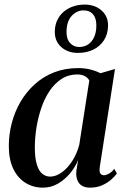

<svg xmlns="http://www.w3.org/2000/svg" viewBox="-20 -830 562 860"><path d="M427 -82.5Q424 -61 429.5 -53Q435 -45 445.5 -45Q455 -45 467.2 -51.8Q479.5 -58.5 492 -73.5L503.5 -53Q495 -40.5 478 -25.5Q461 -10.5 437.2 0Q413.5 10.5 383.5 10.5Q349 10.5 333.8 -10.2Q318.5 -31 322 -64.5L330 -113.5Q317.5 -82 293.8 -53.5Q270 -25 239 -7.2Q208 10.5 172.5 10.5Q128.5 10.5 93.8 -11.2Q59 -33 39.2 -74.5Q19.5 -116 19.5 -176Q19.5 -228 32.8 -278.8Q46 -329.5 71.8 -373.8Q97.5 -418 135.2 -452.2Q173 -486.5 222 -505.8Q271 -525 330.5 -525Q359 -525 384.2 -518.8Q409.5 -512.5 430 -502L495 -521ZM380 -469.5Q374 -481 360.5 -488.8Q347 -496.5 326 -496.5Q286.5 -496.5 255.8 -476.5Q225 -456.5 202.2 -422.8Q179.5 -389 165 -346.2Q150.5 -303.5 143.2 -258Q136 -212.5 136 -169.5Q136 -122.5 144.8 -93.8Q153.5 -65 169 -52Q184.5 -39 204.5 -39Q224 -39 243.8 -49.8Q263.5 -60.5 281.2 -79.8Q299 -99 313 -125Q327 -151 335 -181.5ZM329.5 -593Q283 -593 253.8 -619.8Q224.5 -646.5 225.5 -689.5Q226 -718 236.8 -740.2Q247.5 -762.5 266 -778Q284.5 -793.5 308.5 -801.5Q332.5 -809.5 359 -809.5Q405.5 -809.5 435.2 -782.8Q465 -756 464 -713.5Q463 -676 445.2 -649Q427.5 -622 397.5 -607.5Q367.5 -593 329.5 -593ZM335 -619.5Q357.5 -619.5 374.8 -631Q392 -642.5 401.5 -663.5Q411 -684.5 411.5 -712.5Q412.5 -747 397.2 -765.2Q382 -783.5 354.5 -783.5Q324 -783.5 301.5 -759.2Q279 -735 278 -690.5Q277 -656.5 293.2 -638Q309.5 -619.5 335 -619.5Z"/></svg>

Font: Merriweather 120pt Medium
Style: Italic
Weight: 500
Italic angle: -7.8°
Version: Version 2.101